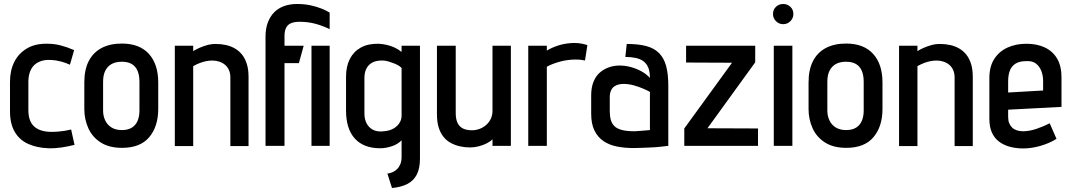

<svg xmlns="http://www.w3.org/2000/svg" viewBox="-20 -730 5365 961"><path d="M330 -406 351 -479Q320 -493 286.5 -502Q253 -511 220 -511Q158 -513 115.5 -488Q73 -463 51.5 -420Q30 -377 30 -320V-174Q30 -110 54 -69.5Q78 -29 121.5 -9.5Q165 10 222 12Q255 13 288.5 8Q322 3 353 -5L336 -82Q336 -82 328 -80Q320 -78 305.5 -75.5Q291 -73 273 -71.5Q255 -70 237 -70Q210 -70 188.5 -76.5Q167 -83 152 -96Q137 -109 129.5 -130Q122 -151 122 -179V-325Q123 -360 136 -384Q149 -408 174.5 -420Q200 -432 235 -430Q259 -429 284 -422.5Q309 -416 330 -406Z M772 -185V-317Q772 -409 725 -460.5Q678 -512 590 -512Q530 -512 488 -489.5Q446 -467 424 -424Q402 -381 402 -317V-185Q402 -133 422 -88.5Q442 -44 484 -17Q526 10 591 10Q682 10 727 -43.5Q772 -97 772 -185ZM678 -321V-176Q678 -148 669 -126Q660 -104 640.5 -91.5Q621 -79 590 -79Q559 -79 538 -92Q517 -105 506.5 -127.5Q496 -150 496 -176V-321Q496 -354 507 -376Q518 -398 538.5 -409.5Q559 -421 590 -421Q620 -421 639.5 -409.5Q659 -398 668.5 -375.5Q678 -353 678 -321Z M1133 -343V1H1224V-346Q1224 -382 1215.5 -409.5Q1207 -437 1192 -456Q1177 -475 1156.5 -487Q1136 -499 1111.5 -504.5Q1087 -510 1060 -510Q1037 -510 1016 -504Q995 -498 977 -490Q959 -482 947 -474V-501H855V1H947V-399Q965 -409 981 -415Q997 -421 1012.5 -424Q1028 -427 1043 -427Q1061 -427 1077.5 -421.5Q1094 -416 1106.5 -405.5Q1119 -395 1126 -379Q1133 -363 1133 -343Z M1630 -584V-667Q1612 -678 1588 -687.5Q1564 -697 1534 -703.5Q1504 -710 1466 -710Q1430 -710 1400.5 -699Q1371 -688 1351 -667Q1331 -646 1320 -616Q1309 -586 1309 -547V0H1404V-414H1476L1500 -501H1404V-550Q1404 -575 1412 -591Q1420 -607 1437 -614Q1454 -621 1479 -621Q1523 -621 1560.5 -610.5Q1598 -600 1630 -584ZM1630 0V-501H1539V0Z M2082 64V-501H1990V-470Q1973 -484 1954 -492.5Q1935 -501 1915 -505.5Q1895 -510 1875 -511Q1822 -512 1786 -492Q1750 -472 1731 -435Q1712 -398 1712 -346V-177Q1712 -85 1756 -36.5Q1800 12 1883 12Q1899 12 1914.5 9Q1930 6 1944 1Q1958 -4 1970 -11.5Q1982 -19 1990 -28V56Q1990 76 1984 91Q1978 106 1968 116Q1958 126 1945.5 131.5Q1933 137 1919 139L1942 211Q1987 207 2018.5 191Q2050 175 2066 144Q2082 113 2082 64ZM1990 -389V-151Q1990 -135 1983 -121Q1976 -107 1963 -96Q1950 -85 1932 -79Q1914 -73 1890 -72Q1862 -71 1843 -82.5Q1824 -94 1814 -114.5Q1804 -135 1804 -162V-340Q1804 -365 1812 -382.5Q1820 -400 1833 -410Q1846 -420 1862.5 -424Q1879 -428 1896 -427Q1909 -427 1924 -422.5Q1939 -418 1953 -412.5Q1967 -407 1977 -400.5Q1987 -394 1990 -389Z M2445 -33V0H2537V-501H2445V-175Q2445 -154 2437 -136.5Q2429 -119 2415 -106Q2401 -93 2382 -85.5Q2363 -78 2342 -78Q2316 -78 2298 -86.5Q2280 -95 2270.5 -114Q2261 -133 2261 -164V-501H2167V-158Q2167 -120 2175.5 -92.5Q2184 -65 2199.5 -45.5Q2215 -26 2236.5 -14.5Q2258 -3 2282.5 2.5Q2307 8 2333 8Q2355 8 2377.5 2Q2400 -4 2418 -13.5Q2436 -23 2445 -33Z M2908 -427 2920 -504Q2910 -508 2892 -511.5Q2874 -515 2853 -515Q2813 -514 2779.5 -504Q2746 -494 2717 -477V-501H2624V0H2717V-396Q2731 -404 2748.5 -410.5Q2766 -417 2784.5 -422Q2803 -427 2822.5 -429.5Q2842 -432 2860 -432Q2883 -432 2895.5 -429.5Q2908 -427 2908 -427Z M3233 -340Q3216 -359 3190.5 -373Q3165 -387 3137 -394.5Q3109 -402 3081 -402Q3053 -402 3027.5 -393Q3002 -384 2982 -366.5Q2962 -349 2950.5 -320.5Q2939 -292 2939 -253V-160Q2939 -110 2955.5 -76.5Q2972 -43 3001 -23.5Q3030 -4 3068.5 3.5Q3107 11 3152 11Q3170 11 3189.5 10Q3209 9 3228.5 8.5Q3248 8 3266 6.5Q3284 5 3299 3Q3314 1 3325 0V-301Q3325 -360 3314 -400Q3303 -440 3278.5 -464.5Q3254 -489 3214.5 -499.5Q3175 -510 3117 -510L3110 -445Q3139 -445 3162 -440Q3185 -435 3200.5 -423.5Q3216 -412 3224.5 -392Q3233 -372 3233 -340ZM3233 -270V-79Q3233 -79 3228.5 -78.5Q3224 -78 3216 -77.5Q3208 -77 3198 -76Q3188 -75 3177.5 -74.5Q3167 -74 3157 -73Q3117 -73 3092.5 -79.5Q3068 -86 3055 -99Q3042 -112 3037 -131Q3032 -150 3032 -175V-243Q3032 -263 3038 -276.5Q3044 -290 3054 -297Q3064 -304 3076 -307Q3088 -310 3100 -310Q3126 -310 3151.5 -303Q3177 -296 3199 -286.5Q3221 -277 3233 -270Z M3760 -501H3414V-417L3644 -416L3405 -87V0H3774V-87L3521 -88L3760 -418Z M3853 0H3946V-501H3853ZM3900 -710Q3879 -710 3864 -696Q3849 -682 3849 -660Q3849 -639 3864 -624Q3879 -609 3900 -609Q3921 -609 3936 -624Q3951 -639 3951 -660Q3951 -682 3936 -696Q3921 -710 3900 -710Z M4397 -185V-317Q4397 -409 4350 -460.5Q4303 -512 4215 -512Q4155 -512 4113 -489.5Q4071 -467 4049 -424Q4027 -381 4027 -317V-185Q4027 -133 4047 -88.5Q4067 -44 4109 -17Q4151 10 4216 10Q4307 10 4352 -43.5Q4397 -97 4397 -185ZM4303 -321V-176Q4303 -148 4294 -126Q4285 -104 4265.5 -91.5Q4246 -79 4215 -79Q4184 -79 4163 -92Q4142 -105 4131.5 -127.5Q4121 -150 4121 -176V-321Q4121 -354 4132 -376Q4143 -398 4163.5 -409.5Q4184 -421 4215 -421Q4245 -421 4264.5 -409.5Q4284 -398 4293.5 -375.5Q4303 -353 4303 -321Z M4758 -343V1H4849V-346Q4849 -382 4840.5 -409.5Q4832 -437 4817 -456Q4802 -475 4781.5 -487Q4761 -499 4736.5 -504.5Q4712 -510 4685 -510Q4662 -510 4641 -504Q4620 -498 4602 -490Q4584 -482 4572 -474V-501H4480V1H4572V-399Q4590 -409 4606 -415Q4622 -421 4637.5 -424Q4653 -427 4668 -427Q4686 -427 4702.5 -421.5Q4719 -416 4731.5 -405.5Q4744 -395 4751 -379Q4758 -363 4758 -343Z M5026 -144V-181L5293 -195V-343Q5293 -399 5271.5 -436Q5250 -473 5210.5 -492Q5171 -511 5117 -511Q5065 -511 5023 -492Q4981 -473 4956.5 -435Q4932 -397 4932 -340V-135Q4932 -95 4944.5 -67Q4957 -39 4980 -21.5Q5003 -4 5034 4.5Q5065 13 5101 13Q5143 13 5188 0Q5233 -13 5268 -35L5234 -113Q5201 -96 5166 -84.5Q5131 -73 5101 -73Q5084 -73 5070 -77.5Q5056 -82 5046.5 -91Q5037 -100 5031.5 -113Q5026 -126 5026 -144ZM5201 -325V-277L5026 -267V-322Q5026 -354 5034.5 -376.5Q5043 -399 5063 -411.5Q5083 -424 5116 -424Q5147 -426 5165 -412Q5183 -398 5192 -375Q5201 -352 5201 -325Z"/></svg>

Font: Advent Pro SemiBold
Style: Regular
Weight: 600
Designer: VivaRado, Andreas Kalpakidis
Foundry: VivaRado, Andreas Kalpakidis
Version: Version 3.000